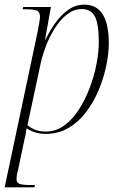

<svg xmlns="http://www.w3.org/2000/svg" viewBox="-30 -566 517 826"><path d="M132 -430Q136 -453 139 -469Q142 -485 142 -494Q142 -515 128 -520.5Q114 -526 83 -526H67L70 -536H189L164 -396H166Q185 -436 210 -470Q235 -504 265.5 -525Q296 -546 333 -546Q438 -546 438 -380Q438 -335 427 -282.5Q416 -230 394.5 -178.5Q373 -127 340.5 -84Q308 -41 264.5 -15.5Q221 10 167 10Q141 10 121 3.5Q101 -3 84 -14Q82 -1 80.5 10Q79 21 75 35L47 168Q44 178 42.5 187.5Q41 197 41 204Q41 221 55.5 225.5Q70 230 103 230H121L118 240H-10ZM168 0Q210 0 245.5 -25.5Q281 -51 308.5 -93.5Q336 -136 355.5 -187Q375 -238 385 -290Q395 -342 395 -386Q395 -464 378 -495.5Q361 -527 322 -527Q288 -527 259 -504.5Q230 -482 207.5 -447Q185 -412 169.5 -372.5Q154 -333 146 -298L88 -27Q97 -19 117 -9.5Q137 0 168 0Z"/></svg>

Font: Noto Serif Display SemiCondensed ExtraLight
Style: Italic
Weight: 200
Width: 4
Italic angle: -12°
Designer: Monotype Design Team
Foundry: Monotype Imaging Inc.
Version: Version 2.009